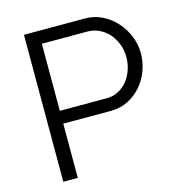

<svg xmlns="http://www.w3.org/2000/svg" viewBox="-106 -803 835 896"><g transform="rotate(-15 311.5 -355.0)"><path d="M90 0V-710H384Q430 -710 468.5 -690.5Q507 -671 535 -639.5Q563 -608 579 -568Q595 -528 595 -487Q595 -443 580 -402.5Q565 -362 538 -331Q511 -300 473.5 -281Q436 -262 390 -262H160V0ZM160 -324H387Q418 -324 443.5 -337.5Q469 -351 487 -373.5Q505 -396 515 -425.5Q525 -455 525 -487Q525 -520 513.5 -549.5Q502 -579 482.5 -601Q463 -623 436.5 -635.5Q410 -648 381 -648H160Z"/></g></svg>

Font: IngvarSans
Style: Regular
Weight: 400
Version: Version 1.000